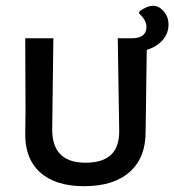

<svg xmlns="http://www.w3.org/2000/svg" viewBox="-20 -635 601 662"><path d="M561 -550Q561 -520 541 -497Q521 -474 486 -463L483 -247L482 -182Q483 -92 427.5 -42.5Q372 7 270 7Q171 7 118 -41Q65 -89 67 -178L68 -250L67 -503H164L160 -190Q159 -74 275 -74Q334 -74 363 -101.5Q392 -129 391 -186L386 -503H433Q485 -503 485 -542Q485 -566 459 -589L461 -596Q487 -615 508 -615Q528 -615 544.5 -596Q561 -577 561 -550Z"/></svg>

Font: Alegreya Sans SC Medium
Style: Regular
Weight: 500
Designer: Juan Pablo del Peral
Foundry: Huerta Tipografica
Version: Version 2.001;PS 002.001;hotconv 1.0.88;makeotf.lib2.5.64775